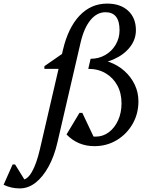

<svg xmlns="http://www.w3.org/2000/svg" viewBox="-219 -797 802 1068"><path d="M-109 251Q-134 251 -155.5 246Q-177 241 -199 231L-149 118H-135L-68 226H-96V203Q-67 203 -41.5 159Q-16 115 3 33L131 -519Q160 -643 223.5 -710Q287 -777 377 -777Q451 -777 494 -737Q537 -697 537 -629Q537 -577 503.5 -534.5Q470 -492 413 -467Q356 -442 285 -442V-470Q330 -470 366.5 -491Q403 -512 424.5 -548.5Q446 -585 446 -629Q446 -729 368 -729Q320 -729 284 -685Q248 -641 229 -559L101 -7Q83 72 51 130Q19 188 -21.5 219.5Q-62 251 -109 251ZM28 -414V-429L129 -499V-414ZM306 16Q214 16 151 -49L223 -169H239L309 -21L213 -41V-137Q225 -91 245 -64Q265 -37 313 -37Q354 -37 386.5 -61.5Q419 -86 438 -128Q457 -170 457 -222Q457 -279 433.5 -322Q410 -365 368.5 -389.5Q327 -414 272 -414L285 -470Q341 -470 389.5 -452Q438 -434 474 -401.5Q510 -369 530.5 -326Q551 -283 551 -233Q551 -164 518.5 -107.5Q486 -51 430.5 -17.5Q375 16 306 16Z"/></svg>

Font: Platypi Light Light
Style: Italic
Weight: 300
Italic angle: -13°
Version: Version 1.200